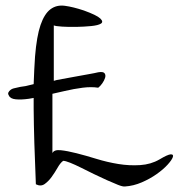

<svg xmlns="http://www.w3.org/2000/svg" viewBox="-20 -615 664 696"><path d="M40 -297Q50 -300 73 -303Q86 -306 102 -310Q104 -366 107 -410Q113 -484 127 -524.5Q141 -565 163 -581.5Q185 -598 215 -594Q245 -590 284 -577Q331 -560 343.5 -548Q356 -536 346 -529.5Q336 -523 310 -520.5Q284 -518 256.5 -517.5Q229 -517 205 -518.5Q181 -520 175 -523V-322Q179 -323 186 -325Q219 -331 248.5 -336.5Q278 -342 301 -346Q324 -350 336 -353Q354 -356 359 -349.5Q364 -343 361 -333Q358 -323 350.5 -312.5Q343 -302 336 -297Q311 -301 279.5 -297Q248 -293 214 -285L170 -275V-60Q176 -73 200 -70.5Q224 -68 257.5 -59.5Q291 -51 330 -39Q369 -27 409 -20.5Q449 -14 488 -16.5Q527 -19 558 -37Q588 -55 599 -55.5Q610 -56 606.5 -45.5Q603 -35 587.5 -18Q572 -1 548 16Q524 33 494 46Q464 59 433 61Q425 62 407.5 55Q390 48 367.5 38Q345 28 320.5 16Q296 4 274 -7Q252 -18 234.5 -25Q217 -32 209 -32Q199 -25 189 -7.5Q179 10 167.5 26Q156 42 142 52Q128 62 110 53Q103 -108 102 -221V-260Q93 -258 85 -257Q57 -253 37 -255Q17 -257 12 -269Q8 -275 10.5 -280Q13 -285 18 -289Q23 -293 29 -294.5Q35 -296 40 -297Z"/></svg>

Font: Liu Jian Mao Cao
Style: Regular
Weight: 400
Designer: ZhongQi
Foundry: ZhongQi
Version: Version 1.001